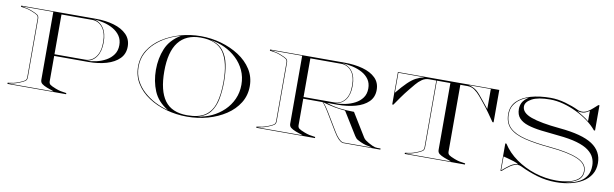

<svg xmlns="http://www.w3.org/2000/svg" viewBox="-47 -1199 5409 1692"><g transform="rotate(10 2658.0 -353.0)"><path d="M40 -690V-700H707Q797.5 -700 870 -678.8Q942.5 -657.5 984.8 -614.8Q1027 -572 1027 -507Q1027 -442 984.8 -399.2Q942.5 -356.5 870 -335.2Q797.5 -314 707 -314H403V-87.5Q403 -67 416.2 -57Q429.5 -47 467 -32.5Q491.5 -23 513 -18.2Q534.5 -13.5 565 -10V0H40V-10Q70.5 -13.5 92 -18.2Q113.5 -23 138 -32.5Q175.5 -47 188.8 -57Q202 -67 202 -87.5V-612.5Q202 -633 188.8 -643Q175.5 -653 138 -667.5Q113.5 -677.5 92 -682Q70.5 -686.5 40 -690ZM952 -507Q952 -554.5 928.8 -588.8Q905.5 -623 867 -645.2Q828.5 -667.5 781.5 -679Q734.5 -690.5 687 -693Q745 -684 778.5 -636Q812 -588 812 -507Q812 -427 779.2 -378.8Q746.5 -330.5 687 -321.5Q731 -322 777.2 -332.5Q823.5 -343 863.2 -365.2Q903 -387.5 927.5 -422.5Q952 -457.5 952 -507ZM403 -329H677Q734 -329 770.5 -375.2Q807 -421.5 807 -507Q807 -592.5 770.5 -638.8Q734 -685 677 -685H403ZM450 -6.5Q430.5 -13.5 417 -18Q403.5 -22.5 389 -28Q359.5 -39.5 343.8 -52Q328 -64.5 328 -87.5V-695H50V-693.5Q77 -690.5 98 -685.2Q119 -680 140.5 -671.5Q177.5 -657 192.2 -646.5Q207 -636 207 -612.5V-87.5Q207 -64.5 192.2 -53.8Q177.5 -43 140.5 -28.5Q119 -20 98 -14.8Q77 -9.5 50 -6.5V-5H450Z M1647 10Q1550.5 10 1461 -15Q1371.5 -40 1300.8 -86.8Q1230 -133.5 1188.5 -200.2Q1147 -267 1147 -350Q1147 -433.5 1189.5 -500Q1232 -566.5 1304 -613.2Q1376 -660 1465 -685Q1554 -710 1647 -710Q1740 -710 1829 -685Q1918 -660 1990 -613.2Q2062 -566.5 2104.5 -500Q2147 -433.5 2147 -350Q2147 -267 2105.5 -200.2Q2064 -133.5 1993.2 -86.8Q1922.5 -40 1833 -15Q1743.5 10 1647 10ZM1647 -697.5Q1516.5 -697.5 1449.2 -610.8Q1382 -524 1382 -350Q1382 -176 1445.5 -89.2Q1509 -2.5 1647 -2.5Q1749 -2.5 1806.8 -41Q1864.5 -79.5 1888.2 -156.8Q1912 -234 1912 -350Q1912 -524 1852.2 -610.8Q1792.5 -697.5 1647 -697.5ZM1917 -350Q1917 -266.5 1903.5 -194.8Q1890 -123 1851.5 -73.5Q1813 -24 1737 -7Q1804.5 -15 1864.8 -43.2Q1925 -71.5 1971.8 -116.5Q2018.5 -161.5 2045.2 -220.8Q2072 -280 2072 -350Q2072 -420 2045 -478.5Q2018 -537 1971 -581.2Q1924 -625.5 1863.8 -653.8Q1803.5 -682 1737 -692Q1811.5 -672.5 1850.2 -623.5Q1889 -574.5 1903 -504Q1917 -433.5 1917 -350ZM1307 -350Q1307 -453 1343 -539.5Q1379 -626 1472 -682Q1413 -667 1356.2 -638Q1299.5 -609 1253.2 -567.2Q1207 -525.5 1179.5 -471Q1152 -416.5 1152 -350Q1152 -283.5 1179.5 -229Q1207 -174.5 1253.2 -132.8Q1299.5 -91 1356.2 -62Q1413 -33 1472 -18Q1379 -74.5 1343 -161Q1307 -247.5 1307 -350Z M2792 -10V0H2267V-10Q2297.5 -13.5 2319 -18.2Q2340.5 -23 2365 -32.5Q2402.5 -47 2415.8 -57Q2429 -67 2429 -87.5V-612.5Q2429 -633 2415.8 -643Q2402.5 -653 2365 -667.5Q2340.5 -677.5 2319 -682Q2297.5 -686.5 2267 -690V-700H2934Q3024.5 -700 3097 -680Q3169.5 -660 3211.8 -618.5Q3254 -577 3254 -512Q3254 -447 3211.8 -405.5Q3169.5 -364 3097 -344Q3024.5 -324 2934 -324H2841.5Q2900 -303 2964 -295.2Q3028 -287.5 3090.5 -287.5L3218 -80Q3226.5 -66 3239.8 -57Q3253 -48 3267 -39.5Q3283 -30 3305.5 -20Q3328 -10 3348 -10H3377V0H3037Q3016.5 -8.5 2998 -27.8Q2979.5 -47 2955.5 -86.5L2857 -250Q2844.5 -270.5 2830.8 -290.2Q2817 -310 2802.5 -324H2630V-87.5Q2630 -67 2643.2 -57Q2656.5 -47 2694 -32.5Q2718.5 -23 2740 -18.2Q2761.5 -13.5 2792 -10ZM3179 -512Q3179 -559.5 3155.8 -592.8Q3132.5 -626 3094 -647Q3055.5 -668 3008.5 -678.8Q2961.5 -689.5 2914 -692Q2972 -683 3005.5 -638Q3039 -593 3039 -512Q3039 -432 3006.2 -387Q2973.5 -342 2914 -333Q2958 -333.5 3004.2 -343Q3050.5 -352.5 3090.2 -373.5Q3130 -394.5 3154.5 -428.5Q3179 -462.5 3179 -512ZM2630 -685V-339H2904Q2961 -339 2997.5 -382.8Q3034 -426.5 3034 -512Q3034 -597.5 2997.5 -641.2Q2961 -685 2904 -685ZM2808 -324Q2822.5 -310 2836.5 -290.2Q2850.5 -270.5 2863 -250L2961.5 -86.5Q3000.5 -21.5 3038 -5H3302Q3265.5 -12 3243.8 -17.5Q3222 -23 3197 -34.5Q3182 -41.5 3166.8 -49.8Q3151.5 -58 3138 -80L3011 -285Q2967 -288.5 2917.2 -297.2Q2867.5 -306 2808 -324ZM2677 -6.5Q2657.5 -13.5 2644 -18Q2630.5 -22.5 2616 -28Q2586.5 -39.5 2570.8 -52Q2555 -64.5 2555 -87.5V-695H2277V-693.5Q2304 -690.5 2325 -685.2Q2346 -680 2367.5 -671.5Q2404.5 -657 2419.2 -646.5Q2434 -636 2434 -612.5V-87.5Q2434 -64.5 2419.2 -53.8Q2404.5 -43 2367.5 -28.5Q2346 -20 2325 -14.8Q2304 -9.5 2277 -6.5V-5H2677Z M3595 -10Q3625.5 -13.5 3647 -18.2Q3668.5 -23 3693 -32.5Q3730.5 -47 3743.8 -57Q3757 -67 3757 -87.5V-685H3692Q3657.5 -685 3629.5 -665.5Q3601.5 -646 3578.2 -618Q3555 -590 3534 -564.5Q3501.5 -525 3472.2 -483.5Q3443 -442 3421 -410H3411V-700H4318V-410H4308Q4286 -442 4256.8 -483.5Q4227.5 -525 4195 -564.5Q4174 -590 4150.8 -618Q4127.5 -646 4099.8 -665.5Q4072 -685 4037 -685H3972V-87.5Q3972 -67 3985.2 -57Q3998.5 -47 4036 -32.5Q4060.5 -23 4082 -18.2Q4103.5 -13.5 4134 -10V0H3595ZM4045.5 -695Q4076 -687.5 4096.5 -676.2Q4117 -665 4135.8 -645.5Q4154.5 -626 4179.2 -594.8Q4204 -563.5 4243 -516V-695ZM3648.5 -695H3416V-516Q3468 -579 3504.8 -614.5Q3541.5 -650 3574.8 -667.8Q3608 -685.5 3648.5 -695ZM3605 -6.5V-5H4005V-6.5Q3985.5 -13.5 3972 -18Q3958.5 -22.5 3944 -28Q3914.5 -39.5 3898.8 -52Q3883 -64.5 3883 -87.5V-685H3762V-87.5Q3762 -64.5 3747.2 -53.8Q3732.5 -43 3695.5 -28.5Q3674 -20 3653 -14.8Q3632 -9.5 3605 -6.5Z M5201 -720H5211V-494H5201Q5167.5 -535 5118.2 -571.2Q5069 -607.5 5011 -635.2Q4953 -663 4892.8 -679Q4832.5 -695 4776.5 -695Q4667 -695 4612 -665.2Q4557 -635.5 4557 -595Q4557 -538 4642.8 -507Q4728.5 -476 4900 -460Q5104 -441.5 5195 -381.2Q5286 -321 5286 -215Q5286 -157 5259.2 -113.8Q5232.5 -70.5 5185.8 -42.2Q5139 -14 5078.2 0Q5017.5 14 4949.5 14Q4861.5 14 4781 -9.8Q4700.5 -33.5 4629 -68.5Q4623.5 -71 4614.8 -74.2Q4606 -77.5 4595 -77.5Q4563 -77.5 4527.5 -53.2Q4492 -29 4461 0H4452V-245H4462Q4509.5 -170.5 4587 -115.8Q4664.5 -61 4758.5 -31Q4852.5 -1 4949.5 -1Q5005 -1 5057.2 -12.5Q5109.5 -24 5143.2 -51Q5177 -78 5177 -125Q5177 -190.5 5094.5 -226.5Q5012 -262.5 4847 -277.5Q4711.5 -290 4619 -312.5Q4526.5 -335 4479.2 -380.2Q4432 -425.5 4432 -505Q4432 -575 4477.2 -620.5Q4522.5 -666 4600.5 -688Q4678.5 -710 4776.5 -710Q4841.5 -710 4909.2 -690.8Q4977 -671.5 5027 -647.5Q5036 -643 5047.5 -640.5Q5059 -638 5067.5 -638Q5094 -638 5117.5 -652Q5141 -666 5162 -685.2Q5183 -704.5 5201 -720ZM4585 -678Q4547 -665.5 4513.2 -643Q4479.5 -620.5 4458.2 -586.5Q4437 -552.5 4437 -505Q4437 -427.5 4483 -383.5Q4529 -339.5 4620.2 -317.2Q4711.5 -295 4847 -282.5Q5012 -267.5 5097 -230.5Q5182 -193.5 5182 -125Q5182 -69.5 5138 -40.2Q5094 -11 5029.5 -1Q5062 -3 5098.5 -12.5Q5135 -22 5167.5 -42.5Q5200 -63 5220.5 -97.8Q5241 -132.5 5241 -185Q5241 -223 5225.5 -256.8Q5210 -290.5 5172.5 -318.5Q5135 -346.5 5068.5 -366Q5002 -385.5 4900 -395Q4814.5 -403 4744 -411.8Q4673.5 -420.5 4622.8 -437Q4572 -453.5 4544.5 -483.8Q4517 -514 4517 -565Q4517 -594.5 4530 -621.2Q4543 -648 4585 -678ZM5027.5 -636.5Q5053.5 -620.5 5083.5 -602.2Q5113.5 -584 5136 -564V-657Q5100.5 -632.5 5075.2 -631.2Q5050 -630 5027.5 -636.5ZM4597 -82.5Q4580.5 -94 4552 -103.2Q4523.5 -112.5 4496.5 -119.2Q4469.5 -126 4457 -129.5V-4.5Q4488.5 -33.5 4525.2 -59.2Q4562 -85 4597 -82.5Z"/></g></svg>

Font: Engraving Unshaded CC
Style: Bold
Weight: 700
Designer: indestructible type*
Foundry: Cowboy Collective
Version: Version 1.000